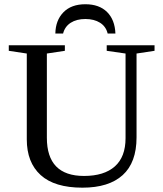

<svg xmlns="http://www.w3.org/2000/svg" viewBox="-20 -866 762 896"><path d="M565.9 -616.2 478 -628.9V-654.8H701.2V-628.9L617.2 -616.2V-225.1Q617.2 -107.4 552.5 -48.8Q487.8 9.8 364.7 9.8Q234.4 9.8 169.7 -49.1Q105 -107.9 105 -215.8V-616.2L21 -628.9V-654.8H282.7V-628.9L198.7 -616.2V-223.1Q198.7 -44.9 372.1 -44.9Q465.8 -44.9 515.9 -89.4Q565.9 -133.8 565.9 -221.2ZM378.4 -846.2Q442.9 -846.2 479.5 -810.1Q516.1 -773.9 518.6 -709.5H482.4Q474.6 -742.2 447 -759.8Q419.4 -777.3 378.4 -777.3Q337.4 -777.3 310.1 -759.8Q282.7 -742.2 274.4 -709.5H238.3Q239.3 -771 275.9 -808.6Q312.5 -846.2 378.4 -846.2Z"/></svg>

Font: Times New Roman
Style: Regular
Weight: 400
Designer: Steve Matteson
Foundry: Ascender Corporation
Version: Version 2.00.3